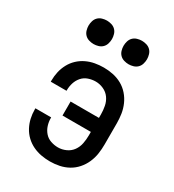

<svg xmlns="http://www.w3.org/2000/svg" viewBox="-180 -839 860 950"><g transform="rotate(30 250.0 -364.5)"><path d="M253 8Q228 8 203 3.5Q178 -1 155 -12Q132 -23 113.5 -40.5Q95 -58 83 -80.5Q71 -103 65.5 -127.5Q60 -152 60 -178V-184H150V-180Q150 -159 156.5 -138.5Q163 -118 177 -102Q191 -86 211.5 -79Q232 -72 253 -72Q276 -72 298 -82Q320 -92 333.5 -111Q347 -130 351.5 -153.5Q356 -177 356 -200V-220H194V-300H356V-320Q356 -343 351.5 -366.5Q347 -390 333.5 -409Q320 -428 298 -438Q276 -448 253 -448Q232 -448 211.5 -441Q191 -434 177 -418Q163 -402 156.5 -381.5Q150 -361 150 -340V-336H60V-342Q60 -368 65.5 -392.5Q71 -417 83 -439.5Q95 -462 113.5 -479.5Q132 -497 155 -508Q178 -519 203 -523.5Q228 -528 253 -528Q280 -528 306.5 -522.5Q333 -517 356.5 -504Q380 -491 398 -470.5Q416 -450 427 -425Q438 -400 442 -373.5Q446 -347 446 -320V-200Q446 -173 442 -146.5Q438 -120 427 -95Q416 -70 398 -49.5Q380 -29 356.5 -16Q333 -3 306.5 2.5Q280 8 253 8ZM350 -603Q337 -603 323.5 -607Q310 -611 300.5 -620.5Q291 -630 287 -643.5Q283 -657 283 -670Q283 -683 287 -696.5Q291 -710 300.5 -719.5Q310 -729 323.5 -733Q337 -737 350 -737Q363 -737 376.5 -733Q390 -729 399.5 -719.5Q409 -710 413 -696.5Q417 -683 417 -670Q417 -657 413 -643.5Q409 -630 399.5 -620.5Q390 -611 376.5 -607Q363 -603 350 -603ZM150 -603Q137 -603 123.5 -607Q110 -611 100.5 -620.5Q91 -630 87 -643.5Q83 -657 83 -670Q83 -683 87 -696.5Q91 -710 100.5 -719.5Q110 -729 123.5 -733Q137 -737 150 -737Q163 -737 176.5 -733Q190 -729 199.5 -719.5Q209 -710 213 -696.5Q217 -683 217 -670Q217 -657 213 -643.5Q209 -630 199.5 -620.5Q190 -611 176.5 -607Q163 -603 150 -603Z"/></g></svg>

Font: Iosevka Fixed Medium
Style: Regular
Weight: 500
Monospace: yes
Designer: Belleve Invis
Foundry: Belleve Invis
Version: Version 32.3.0